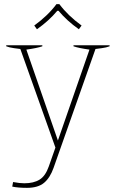

<svg xmlns="http://www.w3.org/2000/svg" viewBox="-20 -716 558 925"><path d="M158 -575 145 -593Q211 -641 252 -696H266Q307 -641 373 -593L360 -575Q302 -616 262 -664H256Q216 -616 158 -575ZM508 -498V-493Q493 -487 470.5 -484Q448 -481 440 -480L238 93Q221 141 192 165Q163 189 110 189Q67 189 39 183L43 161Q75 167 97 167Q142 167 170.5 149.5Q199 132 215 86L247 -5L78 -480Q70 -481 47.5 -484Q25 -487 10 -493V-498H184V-493Q158 -484 107 -477L259 -39L411 -477Q360 -484 334 -493V-498Z"/></svg>

Font: Trirong Thin
Style: Regular
Weight: 250
Designer: Katatrad Team
Foundry: CadsonDemak
Version: Version 1.001